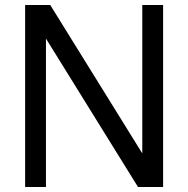

<svg xmlns="http://www.w3.org/2000/svg" viewBox="-20 -745 750 765"><path d="M163.1 0H80.1V-725.1H180.2L546.9 -133.8V-725.1H629.9V0H529.8L163.1 -591.3Z"/></svg>

Font: Aurulent Sans
Style: Regular
Weight: 400
Version: Version 2007.05.04